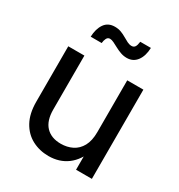

<svg xmlns="http://www.w3.org/2000/svg" viewBox="-172 -834 897 961"><g transform="rotate(30 276.5 -353.5)"><path d="M248 9.8Q195.8 9.8 152.8 -12.9Q109.9 -35.6 84.7 -81.3Q59.6 -127 59.6 -194.8V-515.6H152.8V-204.1Q152.8 -139.6 183.8 -106.9Q214.8 -74.2 270.5 -74.2Q306.6 -74.2 336.2 -88.9Q365.7 -103.5 383.1 -135Q400.4 -166.5 400.4 -216.3V-515.6H493.7V0H402.3V-126.5H425.8Q400.9 -57.6 355.7 -23.9Q310.5 9.8 248 9.8ZM341.3 -611.3Q323.2 -611.3 305.9 -617.4Q288.6 -623.5 272.9 -632.1Q257.3 -640.6 244.6 -646.7Q231.9 -652.8 222.2 -652.8Q209.5 -652.8 203.4 -640.4Q197.3 -627.9 196.3 -613.3H132.8Q134.3 -659.2 154.3 -688.2Q174.3 -717.3 213.9 -717.3Q233.4 -717.3 249.8 -711.2Q266.1 -705.1 280.3 -696.5Q294.4 -688 307.4 -681.6Q320.3 -675.3 332.5 -675.3Q345.2 -675.3 351.6 -684.8Q357.9 -694.3 360.4 -715.3H421.9Q420.4 -668 399.2 -639.6Q377.9 -611.3 341.3 -611.3Z"/></g></svg>

Font: Inter Cardless Display
Style: Regular
Weight: 400
Designer: Rasmus Andersson
Foundry: rsms
Version: Version 4.001;git-9221beed3